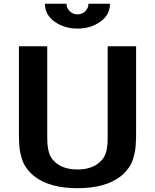

<svg xmlns="http://www.w3.org/2000/svg" viewBox="-20 -970 820 1016"><path d="M562 -950.2Q562 -891.6 511 -855.2Q460 -818.8 390.1 -818.8Q320.3 -818.8 269 -855.2Q217.8 -891.6 217.8 -950.2H332Q332 -927.2 349.1 -910.6Q366.2 -894 390.1 -894Q414.1 -894 431.2 -910.6Q448.2 -927.2 448.2 -950.2ZM700.2 -278.8Q700.2 -253.4 700 -240.2Q699.7 -227.1 698.2 -203.6Q696.8 -180.2 693.8 -166Q690.9 -151.9 685.1 -131.8Q679.2 -111.8 670.9 -97.4Q662.6 -83 649.7 -67.1Q636.7 -51.3 620.1 -38.1Q538.1 25.9 390.1 25.9Q242.2 25.9 160.2 -38.1Q143.6 -51.3 130.6 -67.1Q117.7 -83 109.4 -97.4Q101.1 -111.8 95.2 -131.8Q89.4 -151.9 86.4 -166Q83.5 -180.2 82 -203.6Q80.6 -227.1 80.3 -240.2Q80.1 -253.4 80.1 -278.8V-725.1H230V-254.9Q230 -229 230.7 -214.8Q231.4 -200.7 235.1 -179.4Q238.8 -158.2 247.8 -141.8Q256.8 -125.5 272 -111.8Q314.9 -73.2 390.1 -73.2Q464.8 -73.2 507.8 -111.8Q522.9 -125.5 532 -141.8Q541 -158.2 544.7 -179.4Q548.3 -200.7 549.1 -214.8Q549.8 -229 549.8 -254.9V-725.1H700.2Z"/></svg>

Font: Aurulent Sans
Style: Bold
Weight: 700
Version: Version 2007.05.04